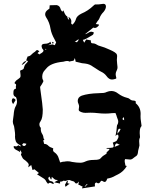

<svg xmlns="http://www.w3.org/2000/svg" viewBox="-20 -936 822 1030"><path d="M608.9 -218.3Q618.2 -227.5 620.8 -231.4Q623.5 -235.4 627 -244.1L618.2 -245.6Q614.3 -241.7 612.8 -237.1Q611.3 -232.4 610.8 -227.5Q610.4 -222.7 608.9 -218.3ZM393.1 -709.5 403.8 -724.1H400.9Q394.5 -722.7 390.1 -717.8Q383.8 -712.4 380.4 -711.9ZM238.3 -693.8 255.9 -695.3Q252.9 -698.7 250 -698.7Q248 -698.7 238.3 -693.8ZM108.9 -152.8Q117.2 -152.8 121.6 -164.6Q118.7 -165 115.2 -166.3Q111.8 -167.5 107.9 -167.5Q105 -167.5 103.5 -165.8Q102.1 -164.1 100.8 -162.1Q99.6 -160.2 98.6 -158.7Q104.5 -152.8 108.9 -152.8ZM594.7 -147.9 622.6 -159.7Q616.7 -161.1 612.8 -163.8Q608.9 -166.5 606.4 -166.5Q599.6 -166.5 597.2 -155.8ZM646 -291Q646 -303.7 643.1 -308.1Q637.2 -300.8 637.2 -297.9Q637.2 -293.9 646 -291ZM433.1 67.4Q436 66.4 438.5 64.2Q440.9 62 443.4 58.8Q445.8 55.7 448.7 54.7L447.3 50.3Q441.4 54.2 433.1 67.4ZM224.1 -668.9 229 -670.9Q226.1 -673.8 225.1 -674.3Q223.1 -673.3 223.1 -672.4Q223.1 -671.4 223.6 -670.4Q224.1 -669.4 224.1 -668.9ZM419.9 74.7 423.3 64.5Q417.5 63.5 411.9 59.6Q406.2 55.7 400.4 55.2L402.8 38.1Q399.4 40.5 397 44.4Q394.5 48.3 391.6 48.3Q390.6 48.3 387.9 47.6Q385.3 46.9 384 46.6Q382.8 46.4 382.8 45.4Q380.4 39.6 376.2 37.6Q372.1 35.6 366.5 34.7Q360.8 33.7 355.5 30.3Q355 29.8 354 29.8Q345.2 29.8 339.1 32.2Q333 34.7 329.1 34.7Q325.7 34.7 322.3 33.2L321.8 32.7Q320.3 32.7 318.4 34.7Q313.5 38.6 302.2 38.6V48.8L271 42L291.5 29.8Q283.7 29.8 279.5 28.8Q275.4 27.8 270.8 24.2Q266.1 20.5 257.8 12.7L256.3 25.4L252.9 26.4L245.1 11.2Q243.7 13.2 242.2 14.6Q240.7 16.1 239.7 17.3Q238.8 18.6 238.8 19.5Q242.2 34.2 251.5 35.6Q267.6 37.1 268.6 50.3L265.6 50.8Q263.2 50.8 257.3 47.6Q251.5 44.4 247.6 44.4Q242.7 44.4 237.8 50.3Q229.5 41 228 37.6Q223.1 25.9 210.4 19Q208 18.1 178.7 -1L189 -7.8Q177.2 -18.1 165 -27.8L154.3 -23.9L147.5 -50.8L131.8 -38.6Q132.3 -40.5 132.3 -42.7Q132.3 -44.9 133.3 -47.4Q134.3 -49.8 134.3 -52.2Q134.3 -57.1 128.4 -63.5Q118.7 -74.2 108.4 -80.6Q101.1 -85.4 94.7 -101.1Q92.3 -106 92.3 -108.9Q95.7 -112.8 95.7 -116.2Q95.7 -120.6 90.3 -126.5L86.9 -131.8V-119.6Q80.6 -125.5 73.2 -128.7Q65.9 -131.8 60.3 -136.2Q54.7 -140.6 52.2 -149.4L59.1 -152.8Q63 -150.4 66.4 -150.4Q70.3 -150.4 79.1 -156.7L90.3 -149.4Q90.3 -156.7 89.4 -156.7Q69.3 -166 64.9 -178Q60.5 -189.9 60.5 -202.6L61 -210.9Q61 -222.7 58.6 -237.3Q57.1 -243.7 56.2 -253.9Q55.7 -260.3 52.7 -265.6Q48.8 -274.9 48.8 -284.7Q48.8 -291.5 50.3 -297.9Q52.7 -310.1 53.2 -319.3Q55.2 -347.7 62 -361.8Q71.3 -376.5 71.3 -391.6Q71.3 -403.3 65.9 -415Q51.8 -419.9 51.8 -434.6Q51.8 -447.8 54 -452.9Q56.2 -458 64 -460Q65.4 -460.4 65.9 -461.9Q65.9 -462.9 65.4 -465.3Q64.9 -467.8 64.9 -472.2Q66.4 -475.6 66.4 -480Q66.4 -485.8 60.1 -487.3Q57.6 -489.7 57.6 -493.2L58.1 -494.6V-491.7Q59.1 -491.7 60.5 -495.6Q65.9 -505.4 80.1 -513.7Q89.4 -520 89.8 -525.1Q90.3 -530.3 90.3 -532.2Q90.3 -539.1 88.9 -546.4Q87.9 -550.3 87.9 -553.2Q87.9 -557.1 90.1 -558.3Q92.3 -559.6 98.6 -561.5Q107.4 -564.9 107.4 -570.3Q111.8 -585.9 115.5 -590.1Q119.1 -594.2 125.5 -600.6Q128.4 -604.5 130.9 -609.4H122.1L121.6 -613.3Q121.6 -615.7 122.6 -618.7Q128.4 -631.8 128.4 -633.3Q140.1 -633.3 150.9 -645.5Q156.7 -651.4 163.6 -655.8Q167.5 -657.7 170.4 -661.1Q175.3 -667.5 179.2 -667.5Q180.7 -667.5 182.1 -666.7Q183.6 -666 186 -664.3Q188.5 -662.6 191.4 -661.6L181.2 -650.9Q188 -646 191.9 -644L195.3 -647Q213.4 -656.7 213.4 -664.6Q213.4 -668.5 208.5 -672.9Q206.5 -674.8 205.6 -678.2Q203.1 -684.1 203.1 -689Q203.1 -700.7 220.2 -701.2Q240.7 -701.2 250.5 -712.4Q253.9 -702.6 255.9 -695.3Q258.3 -697.8 260.7 -697.8Q264.2 -697.8 267.3 -695.8Q270.5 -693.8 273.9 -693.4L281.2 -708.5Q278.8 -711.9 272.9 -724.6Q255.4 -755.4 251 -781.7Q246.1 -815.4 227.1 -843.8Q222.2 -851.6 222.2 -859.4Q222.2 -874 238.3 -884.8Q241.7 -886.7 245.1 -889.6Q246.6 -902.8 246.6 -907.7Q264.6 -908.7 282.7 -908.7Q300.8 -906.7 305.7 -885.7Q306.6 -882.3 314 -873L319.8 -880.4Q322.8 -875 324.7 -869.1Q331.1 -853 339.8 -848.1Q341.8 -847.2 341.8 -842.8Q343.3 -833 351.1 -830.1L347.2 -845.7Q362.8 -836.9 362.8 -820.8L361.8 -812.5Q361.8 -807.1 368.7 -803.7Q383.3 -816.9 388.2 -835.9Q393.1 -851.1 416.5 -862.8Q452.6 -877.9 481 -905.3Q486.8 -912.1 493.2 -912.6L498 -912.1Q510.7 -912.1 521 -913.8Q531.2 -915.5 534.2 -915.5Q548.3 -915.5 548.3 -900.9Q548.3 -887.7 535.6 -872.1Q520.5 -857.4 513.2 -837.4Q511.2 -832 506.8 -827.1Q502.4 -822.3 493.7 -807.1Q499.5 -806.2 503.4 -805.7Q507.3 -805.2 510.7 -804.2V-803.2Q511.2 -802.7 511.2 -801.3Q500 -786.1 489.3 -786.1Q485.4 -786.1 480.5 -788.1L438.5 -754.4L439 -752.4L449.7 -757.8Q462.4 -766.1 468.3 -766.1Q473.1 -766.1 482.9 -762.7Q482.9 -752 475.6 -747.6L443.4 -729Q434.6 -723.6 424.3 -722.2L431.6 -707Q433.6 -710.9 442.4 -724.1Q458 -720.7 467.8 -719.2L467.3 -714.4Q467.3 -703.6 476.6 -703.6Q488.8 -703.6 499.5 -696.3Q506.8 -691.4 515.1 -689.5Q540.5 -682.6 567.4 -669.9Q604 -654.3 606.9 -643.1Q608.4 -638.7 608.4 -636.2Q606.9 -626 606.9 -614.7Q606.9 -604 608.4 -594.7Q609.9 -585.4 610.4 -575.7Q610.4 -566.4 607.4 -561Q600.6 -548.8 600.6 -536.6Q600.6 -531.7 604 -518.1L603 -514.2Q589.8 -509.3 580.6 -509.3Q564.5 -509.3 550.8 -528.8Q540 -543 523.4 -550.8Q513.2 -555.7 503.4 -562.5Q497.1 -566.9 491 -570.6Q484.9 -574.2 479 -578.1Q460.9 -592.3 436 -595.2Q420.4 -595.7 402.8 -601.1L385.7 -605Q384.8 -613.3 381.3 -625L379.9 -620.6Q377.4 -611.3 372.6 -609.9Q367.7 -608.4 363 -608.2Q358.4 -607.9 353.5 -605.5Q347.2 -608.9 340.8 -608.9Q332.5 -608.9 319.8 -605Q252.4 -598.6 229 -569.3Q225.6 -564.9 221.7 -561Q206.5 -545.9 206.5 -524.4Q206.5 -512.2 210.9 -505.9Q212.9 -503.4 212.9 -501.5Q212.4 -498 208.5 -491.2Q203.6 -482.4 203.4 -482.2Q203.1 -481.9 196.8 -472.7Q195.3 -470.7 195.3 -467.3Q195.3 -462.4 196.3 -458Q209.5 -364.3 209.5 -348.6Q209.5 -301.8 197.8 -286.1Q191.4 -277.8 191.4 -269Q191.4 -263.2 193.4 -258.3Q193.8 -255.9 194.8 -255.4Q199.2 -252 199.2 -247.1L198.7 -243.7Q199.2 -228 206.1 -217.8Q212.9 -207.5 213.9 -193.4Q215.8 -189.5 218.3 -187Q215.8 -185.1 214.1 -184.1Q212.4 -183.1 211.9 -182.1Q212.4 -179.2 213.9 -175.8L216.8 -164.1Q231 -164.1 240.7 -152.8Q247.1 -146.5 257.3 -143.6Q261.7 -142.1 265.6 -140.1Q265.6 -139.2 265.1 -137Q264.6 -134.8 264.6 -131.3Q264.6 -123.5 272.5 -118.7Q290 -106.4 295.4 -85.9Q300.3 -72.8 302.7 -64.5Q315.9 -68.8 318.8 -68.8L322.8 -68.4Q333 -70.8 343.3 -70.8Q355 -70.8 366.2 -67.4Q391.1 -63 410.6 -63Q424.8 -63 438.5 -69.8Q456.5 -78.1 482.4 -78.1Q503.4 -78.1 512.2 -81.5Q518.1 -84 523.4 -90.8Q530.8 -99.6 542 -105.5L551.8 -111.8L551.3 -114.7Q551.3 -119.6 558.6 -125Q565.9 -130.4 567.9 -137.2Q559.6 -137.7 551.8 -138.7V-142.1Q574.7 -142.1 584.5 -144.5Q589.8 -146 589.8 -152.8Q589.8 -156.2 585 -170.9L591.8 -173.8Q604.5 -178.2 606.4 -182.1Q608.4 -186 610.4 -189Q615.7 -197.3 615.7 -203.1Q615.7 -207.5 613.3 -213.4H606.9L599.6 -206.1L604.5 -233.4Q607.4 -266.6 608.6 -266.6Q609.9 -266.6 611.3 -269.5Q614.3 -276.4 614.3 -284.2Q614.3 -291 610.4 -299.3Q607.9 -304.2 606.4 -310.5Q605 -316.9 602.1 -322.8L599.6 -329.6Q590.3 -329.6 581.5 -329.1Q563 -326.7 544.4 -326.7Q524.4 -326.7 504.6 -329.1Q484.9 -331.5 464.8 -331.5L437.5 -330.6Q426.3 -330.6 416 -334.7Q405.8 -338.9 404.1 -341.8Q402.3 -344.7 402.3 -348.1Q402.3 -351.6 403.3 -356Q404.3 -360.4 404.3 -364.7Q404.3 -371.1 401.4 -377.9Q397 -386.7 397 -394.5Q397 -414.6 418.5 -422.9Q453.6 -434.6 507.3 -436L535.6 -437.5Q544.9 -438.5 553.2 -442.9Q565.4 -447.8 577.1 -447.8Q596.7 -447.8 613.8 -434.1Q635.3 -418 660.6 -411.6Q669.4 -410.2 675.8 -404.8Q684.1 -396.5 696.3 -396.5Q699.7 -396.5 702.6 -395.5Q705.6 -394.5 707 -393.1Q708.5 -391.6 708.5 -390.1L708 -382.3Q734.4 -360.8 734.4 -325.2L733.9 -312.5Q733.9 -297.4 736.3 -284.2Q739.3 -265.1 739.3 -262.2Q739.3 -258.8 736.8 -256.3Q729.5 -249 729.5 -221.7Q729.5 -213.9 731 -201.7Q731 -197.3 730.7 -197Q730.5 -196.8 730 -196.8Q726.6 -189.9 726.6 -179.2L728 -155.3Q728 -151.9 724.4 -140.1Q720.7 -128.4 719.7 -116.2Q718.3 -101.6 705.1 -95.2Q700.7 -92.3 696.8 -88.9Q687 -80.1 678.2 -80.1Q671.4 -80.1 651.4 -82.5Q648.9 -78.1 648.9 -73.2Q648.9 -66.4 650.6 -60.3Q652.3 -54.2 652.3 -48.3Q652.3 -47.9 660.2 -45.4Q644 -16.6 613.8 -1L599.1 6.3Q579.1 18.6 555.7 22L552.7 28.8Q548.8 40 541 40Q537.6 40 533.2 37.1Q528.8 34.2 525.4 33.7Q522 33.7 519.5 37.6Q514.2 47.4 507.3 47.4Q502.9 47.4 497.6 43Q495.6 43 492.2 45.4Q488.8 47.9 488.8 51.3L489.3 64Q437.5 72.3 419.9 74.7ZM50.3 -377.4 49.8 -378.4Q43 -388.2 43 -396Q43.5 -399.9 45.4 -404.3Q47.4 -408.7 50.3 -408.7Q54.2 -408.7 60.1 -404.8Q61.5 -403.3 63 -400.4Q63 -398.9 63.5 -398.4Q62 -395.5 60.1 -393.1Q55.2 -385.7 50.3 -377.4ZM331.1 65.4Q330.6 65.4 330.3 64Q330.1 62.5 329.8 60.5Q329.6 58.6 329.3 57.1Q329.1 55.7 328.6 55.2L339.8 34.7L344.2 36.6L341.8 46.4L354 50.3Q346.2 53.7 340.8 58.8Q335.4 64 331.1 65.4ZM96.2 -586.9Q105.5 -606.9 122.1 -609.4Q112.3 -594.2 96.2 -586.9ZM263.2 -701.2Q262.7 -702.1 261.5 -703.6Q260.3 -705.1 259.3 -707.5Q259.3 -708 259.8 -708.7Q260.3 -709.5 261 -710.2Q261.7 -710.9 262.2 -711.9L263.2 -710.9Q265.6 -709.5 269 -706.5Z"/></svg>

Font: Pinzelan
Style: Regular
Weight: 400
Designer: GGBot
Version: 1.01